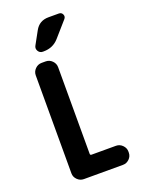

<svg xmlns="http://www.w3.org/2000/svg" viewBox="-176 -1052 853 1134"><g transform="rotate(-20 250.0 -485.0)"><path d="M277.3 -969.7H342.8Q359.4 -969.7 366.2 -955.1Q373 -940.4 362.3 -927.7L278.3 -832Q241.2 -790 182.6 -790H176.8Q158.2 -790 148.4 -806.6Q138.7 -823.2 148.4 -839.8L192.4 -919.9Q219.7 -969.7 277.3 -969.7ZM392.6 -120.1Q416 -120.1 433.1 -103Q450.2 -85.9 450.2 -63.5V-56.6Q450.2 -33.2 433.1 -16.6Q416 0 392.6 0H147.5Q124 0 106.9 -17.1Q89.8 -34.2 89.8 -56.6V-672.9Q89.8 -696.3 106.9 -713.4Q124 -730.5 147.5 -730.5H172.9Q196.3 -730.5 213.4 -713.4Q230.5 -696.3 230.5 -672.9V-128.9Q230.5 -120.1 239.3 -120.1Z"/></g></svg>

Font: Rounded Mgen+ 2m bold
Style: Bold
Weight: 700
Designer: [Source Han Sans]
Ryoko NISHIZUKA  (kana & ideographs); Paul D. Hunt (Latin, Greek & Cyrillic); Wenlong ZHANG  (bopomofo
Version: Version 1.059.20150602